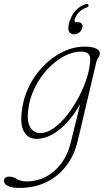

<svg xmlns="http://www.w3.org/2000/svg" viewBox="-78 -675 522 943"><path d="M304.5 14Q286.5 90 245.2 142.2Q204 194.5 146.2 221.2Q88.5 248 20 248Q-22 248 -40.2 238Q-58.5 228 -58.5 213.5Q-58.5 192.5 -31 192.5Q-15 192.5 4.5 204.2Q24 216 54 216Q101.5 216 145 194.2Q188.5 172.5 221.5 129.5Q254.5 86.5 270 23L316 -164Q269 -82 212.8 -37.5Q156.5 7 101.5 7Q61 7 41 -26.2Q21 -59.5 28.5 -122.5Q34 -186 61.5 -244.2Q89 -302.5 132.5 -348Q176 -393.5 229.2 -419.8Q282.5 -446 339 -446Q373 -446 392.5 -437.2Q412 -428.5 412.5 -414Q412.5 -402 405.5 -393Q398.5 -384 395.5 -372ZM60 -130.5Q54 -78 70.5 -49.8Q87 -21.5 120 -21.5Q152.5 -21.5 186.5 -45.8Q220.5 -70 252 -110.2Q283.5 -150.5 308.8 -198.2Q334 -246 349 -294.2Q364 -342.5 365 -382Q366 -421.5 319.5 -421.5Q278.5 -421.5 235.5 -398.2Q192.5 -375 154.8 -334.5Q117 -294 91.5 -241.5Q66 -189 60 -130.5ZM305 -566Q318 -566 323.8 -557.5Q329.5 -549 326 -537Q322.5 -524 311 -515.2Q299.5 -506.5 285.5 -506.5Q269.5 -506.5 261.5 -519.2Q253.5 -532 262 -564Q271.5 -599.5 293.5 -623Q315.5 -646.5 342.5 -654.5Q355.5 -657.5 357 -650Q358 -641.5 346 -637.5Q325 -631 309.5 -614.5Q294 -598 289 -579.5Q285.5 -566 297.5 -566Z"/></svg>

Font: Fraunces 72pt S100 Thin
Style: Italic
Weight: 100
Italic angle: -16°
Version: Version 1.000; ttfautohint (v1.8.3)